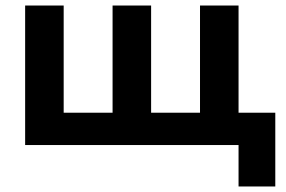

<svg xmlns="http://www.w3.org/2000/svg" viewBox="-20 -525 1034 695"><path d="M843.5 150V0H778.5V-117H976.5V150ZM71 0V-505H210.5V-117H387.5V-505H527V-117H704V-505H843.5V0Z"/></svg>

Font: Geologica Roman SemiBold
Style: Regular
Weight: 600
Designer: Sindre Bremnes, Frode Helland
Foundry: Monokrom Skriftforlag AS
Version: Version 1.010;gftools[0.9.28]